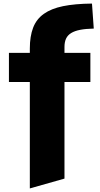

<svg xmlns="http://www.w3.org/2000/svg" viewBox="-20 -836 561 1075"><path d="M147 -377H30V-540H147V-564Q147 -633 165.5 -681Q184 -729 225.5 -758.5Q267 -788 333 -801.5Q399 -815 495 -816L505 -676Q460 -675 429 -669Q398 -663 378.5 -651Q359 -639 350 -620Q341 -601 341 -573V-540H486V-377H341V164L147 219Z"/></svg>

Font: Encode Sans Normal
Style: ExtraBold
Weight: 800
Designer: Pablo Impallari, Andres Torresi
Foundry: Pablo Impallari, Andres Torresi
Version: Version 1.000; ttfautohint (v1.00) -l 8 -r 50 -G 200 -x 14 -